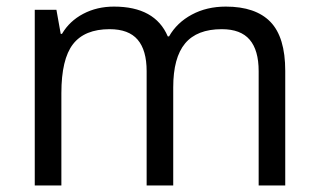

<svg xmlns="http://www.w3.org/2000/svg" viewBox="-20 -565 970 585"><path d="M768.1 0V-348.1Q768.1 -412.1 740.7 -444.1Q713.4 -476.1 655.8 -476.1Q580.1 -476.1 543.9 -432.6Q507.8 -389.2 507.8 -298.8V0H426.8V-348.1Q426.8 -412.1 399.4 -444.1Q372.1 -476.1 314 -476.1Q237.8 -476.1 202.4 -430.4Q167 -384.8 167 -280.8V0H85.9V-535.2H151.9L165 -461.9H168.9Q191.9 -501 233.6 -522.9Q275.4 -544.9 327.1 -544.9Q452.6 -544.9 491.2 -454.1H495.1Q519 -496.1 564.5 -520.5Q609.9 -544.9 668 -544.9Q758.8 -544.9 804 -498.3Q849.1 -451.7 849.1 -349.1V0Z"/></svg>

Font: f02132580
Style: Regular
Weight: 400
Foundry: Ascender Corporation
Version: Version 1.10